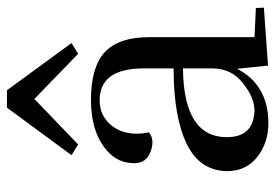

<svg xmlns="http://www.w3.org/2000/svg" viewBox="-140 -641 793 553"><g transform="rotate(-90 256.5 -364.5)"><path d="M214 -28Q203 -28 191 -31Q138 -43 138 -108Q138 -232 336 -234V-148Q335 -93 293 -61Q252 -28 214 -28ZM40 -108Q40 -52 81 -20Q122 12 178 12Q288 12 335 -78L344 11L511 -1L510 -24L426 -28V-331Q426 -419 383 -459Q340 -499 245 -499Q149 -499 96 -450Q63 -420 63 -374Q63 -340 95 -328Q109 -322 124 -322Q139 -322 152 -332Q148 -349 148 -368Q148 -407 168 -435Q196 -474 244 -474Q336 -474 336 -347V-261Q196 -261 118 -223Q42 -186 40 -108ZM223 -741 86 -555 117 -536 248 -662 378 -536 409 -555 273 -741Z"/></g></svg>

Font: Rufina
Style: Regular
Weight: 400
Designer: Martin Sommaruga
Foundry: Martin Sommaruga
Version: Version